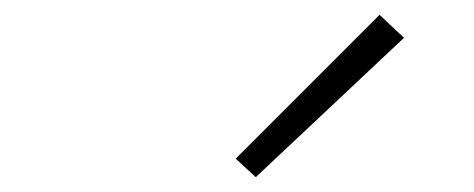

<svg xmlns="http://www.w3.org/2000/svg" viewBox="-20 -811 640 259"><path d="M325 -572 298 -597 492 -791 525 -760Z"/></svg>

Font: Iosevka Curly XLtExObl
Style: Regular
Weight: 200
Width: 7
Italic angle: -9°
Monospace: yes
Designer: Belleve Invis
Foundry: Belleve Invis
Version: Version 11.0.1; ttfautohint (v1.8.3)